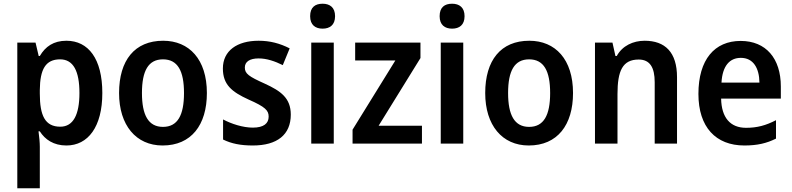

<svg xmlns="http://www.w3.org/2000/svg" viewBox="-20 -772 4259 1032"><path d="M337 -553C268 -553 224 -522 194 -471H188L171 -543H73V240H194V17C194 -6 191 -37 187 -66H194C222 -22 268 10 337 10C453 10 530 -90 530 -272C530 -456 455 -553 337 -553ZM303 -453C374 -453 407 -390 407 -272C407 -156 374 -91 304 -91C222 -91 194 -151 194 -269V-288C195 -400 225 -453 303 -453Z M1092 -272C1092 -453 997 -553 857 -553C704 -553 620 -448 620 -272C620 -99 711 10 854 10C1008 10 1092 -100 1092 -272ZM743 -272C743 -391 777 -453 856 -453C935 -453 969 -391 969 -272C969 -153 935 -90 856 -90C777 -90 743 -154 743 -272Z M1543 -156C1543 -245 1489 -283 1404 -322C1317 -361 1296 -376 1296 -409C1296 -440 1322 -458 1370 -458C1414 -458 1457 -443 1500 -422L1537 -512C1484 -539 1431 -553 1370 -553C1254 -553 1178 -499 1178 -404C1178 -317 1226 -278 1316 -237C1407 -197 1424 -178 1424 -145C1424 -109 1398 -86 1339 -86C1286 -86 1224 -106 1179 -130V-22C1224 0 1273 10 1339 10C1470 10 1543 -48 1543 -156Z M1714 -752C1674 -752 1647 -733 1647 -685C1647 -638 1675 -618 1714 -618C1753 -618 1781 -638 1781 -685C1781 -732 1753 -752 1714 -752ZM1774 -543H1653V0H1774Z M2248 0V-96H2015L2240 -460V-543H1889V-447H2105L1875 -75V0Z M2410 -752C2370 -752 2343 -733 2343 -685C2343 -638 2371 -618 2410 -618C2449 -618 2477 -638 2477 -685C2477 -732 2449 -752 2410 -752ZM2470 -543H2349V0H2470Z M3060 -272C3060 -453 2965 -553 2825 -553C2672 -553 2588 -448 2588 -272C2588 -99 2679 10 2822 10C2976 10 3060 -100 3060 -272ZM2711 -272C2711 -391 2745 -453 2824 -453C2903 -453 2937 -391 2937 -272C2937 -153 2903 -90 2824 -90C2745 -90 2711 -154 2711 -272Z M3445 -553C3383 -553 3325 -526 3295 -471H3288L3272 -543H3178V0H3299V-266C3299 -391 3326 -452 3413 -452C3473 -452 3499 -410 3499 -330V0H3619V-357C3619 -491 3555 -553 3445 -553Z M3961 -552C3821 -552 3734 -452 3734 -267C3734 -89 3827 10 3981 10C4051 10 4101 -2 4151 -27V-126C4097 -98 4050 -85 3990 -85C3905 -85 3858 -140 3856 -242H4177V-307C4177 -458 4097 -552 3961 -552ZM3962 -461C4029 -461 4061 -406 4062 -328H3858C3863 -418 3902 -461 3962 -461Z"/></svg>

Font: Noto Sans Ethiopic SemiCondensed SemiBold
Style: Regular
Weight: 600
Width: 4
Designer: Monotype Design Team
Foundry: Monotype Imaging Inc.
Version: Version 2.102